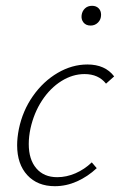

<svg xmlns="http://www.w3.org/2000/svg" viewBox="-20 -637 413 661"><path d="M271 -382Q230 -382 191.5 -358Q153 -334 125 -291.5Q97 -249 85 -195Q79 -167 79 -141Q79 -88 105 -57.5Q131 -27 177 -27Q209 -27 240 -40.5Q271 -54 296 -78L313 -58Q282 -29 245 -12.5Q208 4 169 4Q109 4 74 -34Q39 -72 39 -137Q39 -163 45 -193Q58 -256 93.5 -306.5Q129 -357 178.5 -386Q228 -415 281 -415Q342 -415 373 -374L345 -349Q319 -382 271 -382ZM261 -585Q263 -599 272.5 -608Q282 -617 297 -617Q311 -617 319.5 -608.5Q328 -600 328 -586Q328 -570 317.5 -559.5Q307 -549 292 -549Q276 -549 267.5 -559.5Q259 -570 261 -585Z"/></svg>

Font: Ysabeau Light
Style: Italic
Weight: 300
Italic angle: -12°
Designer: Christian Thalmann (Catharsis Fonts)
Version: Version 0.003